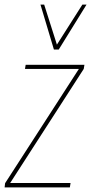

<svg xmlns="http://www.w3.org/2000/svg" viewBox="-27 -810 394 830"><path d="M-7 0 -5 -18 314 -512H81L84 -530H338L335 -512L17 -19H278L275 0ZM347 -790 227 -596H206L148 -790H164L219 -617L329 -790Z"/></svg>

Font: Georama SemiCondensed Thin
Style: Italic
Weight: 100
Width: 4
Italic angle: -9°
Designer: Jean-Baptiste Levee
Foundry: Production Type
Version: Version 1.000